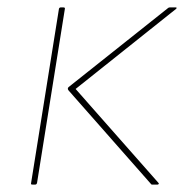

<svg xmlns="http://www.w3.org/2000/svg" viewBox="-20 -498 497 518"><path d="M390 0Q388 0 387 -2L165 -254Q161 -259 165 -263L433 -476Q435 -478 438 -478H454Q456 -478 456.5 -477Q457 -476 455 -474L184 -258L408 -4Q409 -3 408 -1.5Q407 0 405 0ZM68 0Q66 0 64.5 -0.5Q63 -1 64 -5L139 -474Q140 -478 144 -478H151Q156 -478 155 -474L80 -5Q79 0 75 0Z"/></svg>

Font: Sofia Sans Hairline
Style: Italic
Weight: 1
Italic angle: -9°
Designer: Botio Nikoltchev, Ani Petrova
Foundry: lettersoup
Version: Version 4.102